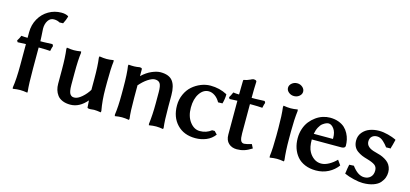

<svg xmlns="http://www.w3.org/2000/svg" viewBox="-61 -1135 3373 1578"><g transform="rotate(15 1625.0 -346.0)"><path d="M91.8 -430.2V-478Q91.8 -541 121.1 -592.8Q150.4 -644.5 200 -673.3Q249.5 -702.1 308.1 -702.1Q345.2 -702.1 367.2 -688L368.2 -684.1Q360.4 -654.8 342.8 -621.1L312 -620.1Q291.5 -632.8 262.2 -632.8Q231.4 -632.8 213.1 -605Q194.8 -577.1 194.8 -537.1Q194.8 -532.2 196.8 -502Q196.8 -500 198.5 -473.9Q200.2 -447.8 200.2 -436V-430.2H226.1Q252 -430.2 303.2 -433.1L311 -418.9Q305.7 -407.2 298.8 -374Q262.2 -377 216.8 -377H200.2V-199.2Q200.2 -62 207 -5.9L206.1 5.9Q169.9 0 144 0Q118.2 0 82 5.9L80.1 -5.9Q91.8 -76.7 91.8 -200.2V-377Q64.5 -377 22 -374L14.2 -387.2Q29.8 -410.6 38.1 -433.1Q61 -430.2 91.8 -430.2Z M715.8 -4.9Q713.9 -46.9 711.9 -64Q648.9 9.8 571.8 9.8Q533.2 9.8 504.9 -2.2Q476.6 -14.2 461.2 -34.9Q445.8 -55.7 439 -79.3Q432.1 -103 432.1 -130.9V-249Q432.1 -356.9 422.9 -423.8L424.8 -436Q459.5 -430.2 484.9 -430.2Q510.3 -430.2 545.9 -436L547.9 -423.8Q539.1 -365.7 539.1 -249V-150.9Q539.1 -119.6 543 -99.4Q546.9 -79.1 554.7 -70.1Q562.5 -61 570.1 -58.1Q577.6 -55.2 588.9 -55.2Q617.2 -55.2 652.3 -85.7Q687.5 -116.2 710.9 -155.8L709 -152.8V-249Q709 -356.9 699.7 -423.8L702.1 -436Q738.3 -430.2 763.2 -430.2Q788.1 -430.2 822.8 -436L824.7 -423.8Q816.9 -364.7 816.9 -249V-192.9Q816.9 -92.3 833 -5.9L831.1 5.9Q795.4 0 772.9 0Q760.7 0 740.7 2.9Q715.8 2.9 715.8 -4.9Z M1191.4 -371.1Q1168 -371.1 1132.3 -347.7Q1096.7 -324.2 1061.5 -282.2L1065.4 -285.2V-181.2Q1065.4 -62 1073.2 -5.9L1071.3 5.9Q1035.2 0 1010.3 0Q984.9 0 950.7 5.9L948.2 -5.9Q958.5 -75.7 958.5 -181.2V-233.9Q958.5 -358.9 948.2 -421.9L950.7 -432.1Q1002.9 -426.8 1042.5 -435.1Q1056.6 -435.1 1061 -432.1Q1065.4 -429.2 1065.4 -419.9V-365.2Q1105.5 -403.3 1147.9 -421.6Q1190.4 -439.9 1221.7 -439.9Q1293.9 -439.9 1324.7 -400.6Q1355.5 -361.3 1355.5 -279.8V-181.2Q1355.5 -62 1363.3 -5.9L1361.3 5.9Q1326.7 0 1301.3 0Q1274.9 0 1240.2 5.9L1238.3 -5.9Q1248.5 -85.4 1248.5 -181.2V-276.9Q1248.5 -331.5 1235.6 -351.3Q1222.7 -371.1 1191.4 -371.1Z M1645 -391.1Q1599.1 -391.1 1567.6 -344.7Q1536.1 -298.3 1536.1 -224.1Q1536.1 -149.9 1571.8 -103Q1607.4 -56.2 1656.2 -56.2Q1711.9 -56.2 1753.4 -88.9H1775.4L1799.3 -64Q1771 -25.9 1727.8 -8.1Q1684.6 9.8 1635.3 9.8Q1537.6 9.8 1479.5 -51.3Q1421.4 -112.3 1421.4 -211.9Q1421.4 -262.7 1441.2 -306.6Q1460.9 -350.6 1493.4 -379.2Q1525.9 -407.7 1565.9 -423.8Q1606 -439.9 1647 -439.9Q1723.6 -439.9 1788.1 -405.8L1790 -402.8Q1790 -365.2 1778.3 -324.2L1741.2 -323.2Q1723.1 -356 1697.3 -373.5Q1671.4 -391.1 1645 -391.1Z M1841.3 -434.1Q1865.2 -430.2 1891.1 -430.2Q1891.1 -479 1892.1 -498Q1892.1 -504.9 1892.6 -523.4Q1893.1 -542 1893.1 -548.8L1895 -555.2Q1922.9 -559.6 1951.2 -573.2Q1959 -578.6 1973.1 -582Q2001 -582 2001 -567.9Q1998 -510.7 1998 -430.2H2029.3Q2054.2 -430.2 2108.4 -433.1L2116.2 -418.9Q2110.8 -407.2 2104 -374Q2064.5 -377 2020 -377H1998V-127.9Q1998 -86.4 2006.3 -68.1Q2014.6 -49.8 2035.2 -49.8Q2050.3 -49.8 2098.1 -64L2115.2 -30.8Q2080.6 -8.8 2051.5 0.5Q2022.5 9.8 1988.3 9.8Q1945.8 9.8 1918.5 -15.6Q1891.1 -41 1891.1 -88.9V-377Q1864.7 -377 1825.2 -374L1817.4 -387.2Q1828.6 -404.8 1841.3 -434.1Z M2265.1 -587.9Q2265.1 -610.4 2284.4 -626.7Q2303.7 -643.1 2330.1 -643.1Q2356 -643.1 2375 -626.7Q2394 -610.4 2394 -587.9Q2394 -566.4 2375 -550.3Q2356 -534.2 2330.1 -534.2Q2303.7 -534.2 2284.4 -550.3Q2265.1 -566.4 2265.1 -587.9ZM2274.9 -181.2V-249Q2274.9 -355.5 2266.1 -423.8L2268.1 -436Q2302.2 -430.2 2329.1 -430.2Q2355 -430.2 2389.2 -436L2391.1 -423.8Q2381.8 -347.7 2381.8 -249V-181.2Q2381.8 -82 2391.1 -5.9L2389.2 5.9Q2355 0 2329.1 0Q2302.2 0 2268.1 5.9L2266.1 -5.9Q2274.9 -74.2 2274.9 -181.2Z M2567.9 -276.9H2731V-285.2Q2731 -334.5 2709.7 -362.8Q2688.5 -391.1 2664.1 -391.1Q2654.8 -391.1 2642.6 -386.2Q2630.4 -381.3 2615.2 -370.1Q2600.1 -358.9 2586.9 -334.5Q2573.7 -310.1 2567.9 -276.9ZM2815.9 -123 2845.2 -82Q2814.9 -40 2767.1 -15.1Q2719.2 9.8 2661.1 9.8Q2608.9 9.8 2567.9 -7.3Q2526.9 -24.4 2501.2 -54.7Q2475.6 -85 2462.4 -124Q2449.2 -163.1 2449.2 -209Q2449.2 -251.5 2461.9 -289.1Q2474.6 -326.7 2496.1 -353.8Q2517.6 -380.9 2545.2 -400.6Q2572.8 -420.4 2603.3 -430.2Q2633.8 -439.9 2664.1 -439.9Q2704.6 -439.9 2736.8 -428Q2769 -416 2789.6 -397Q2810.1 -377.9 2823.5 -352.3Q2836.9 -326.7 2842.5 -301.3Q2848.1 -275.9 2848.1 -249Q2848.1 -239.3 2839.4 -233.6Q2830.6 -228 2815.9 -228H2564Q2564 -159.7 2584 -125Q2600.1 -94.7 2627.2 -75.4Q2654.3 -56.2 2688 -56.2Q2719.7 -56.2 2754.2 -75.4Q2788.6 -94.7 2815.9 -123Z M2915 -106.9 2954.1 -108.9Q3005.4 -39.1 3059.1 -39.1Q3092.3 -39.1 3113 -59.3Q3133.8 -79.6 3133.8 -115.2Q3133.8 -146.5 3112.3 -161.9Q3090.8 -177.2 3045.9 -189.9Q3018.6 -197.3 2998.5 -205.8Q2978.5 -214.4 2958.7 -228.5Q2939 -242.7 2928.5 -264.4Q2918 -286.1 2918 -314.9Q2918 -355 2942.4 -384.3Q2966.8 -413.6 3003.2 -426.8Q3039.6 -439.9 3081.1 -439.9Q3117.2 -439.9 3158 -429.2Q3198.7 -418.5 3227.1 -404.8L3229 -400.9Q3225.1 -380.9 3217.8 -356.4Q3210.4 -332 3210 -330.1L3210.9 -332Q3210.9 -331.5 3210.4 -328.1Q3210 -324.7 3210 -324.2L3170.9 -323.2Q3159.7 -337.9 3152.6 -345.9Q3145.5 -354 3132.3 -366.5Q3119.1 -378.9 3105.5 -385Q3091.8 -391.1 3077.1 -391.1Q3050.3 -391.1 3033.7 -375.7Q3017.1 -360.4 3017.1 -333Q3017.1 -281.2 3096.2 -262.2Q3120.6 -256.3 3140.4 -249.5Q3160.2 -242.7 3179.7 -231.4Q3199.2 -220.2 3212.2 -206.5Q3225.1 -192.9 3233.2 -172.9Q3241.2 -152.8 3241.2 -128.9Q3241.2 -105.5 3233.2 -83.3Q3225.1 -61 3206.3 -39.1Q3187.5 -17.1 3149.9 -3.7Q3112.3 9.8 3060.1 9.8Q3029.3 9.8 2983.2 -1Q2937 -11.7 2901.9 -27.8Q2908.7 -80.6 2915 -106.9Z"/></g></svg>

Font: Linear Smooth
Style: Bold
Weight: 700
Designer: Philipp H. Poll, Flanker
Foundry: Philipp H. Poll, reworked by Flanker
Version: Version 1.061 | FøM Fix